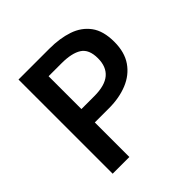

<svg xmlns="http://www.w3.org/2000/svg" viewBox="-172 -799 943 943"><g transform="rotate(-45 300.0 -327.0)"><path d="M88 0V-654H303Q375 -654 431 -635Q487 -616 519.5 -572Q552 -528 552 -452Q552 -380 519.5 -333Q487 -286 430.5 -263Q374 -240 303 -240H204V0ZM204 -333H294Q367 -333 402.5 -363Q438 -393 438 -452Q438 -514 401.5 -537.5Q365 -561 294 -561H204Z"/></g></svg>

Font: Source Code Pro SemiBold
Style: Regular
Weight: 600
Monospace: yes
Designer: Paul D. Hunt, Teo Tuominen
Foundry: Adobe Systems Incorporated
Version: Version 1.018;hotconv 1.0.116;makeotfexe 2.5.65601